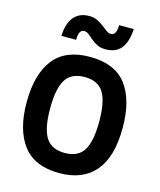

<svg xmlns="http://www.w3.org/2000/svg" viewBox="-134 -1015 934 1124"><g transform="rotate(15 333.0 -453.0)"><path d="M624 -337.9Q624 -161.6 549.6 -73.7Q475.1 14.2 333 14.2Q183.1 14.2 112.5 -78.4Q42 -170.9 42 -337.9Q42 -505.9 112.5 -597.9Q183.1 -689.9 333 -689.9Q483.9 -689.9 554 -597.9Q624 -505.9 624 -337.9ZM481.9 -337.9Q481.9 -458 448 -512.9Q414.1 -567.9 333 -567.9Q252 -567.9 218 -512.9Q184.1 -458 184.1 -337.9Q184.1 -217.8 218.5 -162.8Q252.9 -107.9 333 -107.9Q414.1 -107.9 448 -162.8Q481.9 -217.8 481.9 -337.9ZM138.2 -765.1Q140.6 -840.8 173.8 -880.4Q207 -919.9 266.1 -919.9Q295.9 -919.9 316.9 -908.9Q337.9 -897.9 354.5 -885.5Q371.1 -873 385 -862.1Q398.9 -851.1 415 -851.1Q432.1 -851.1 440.2 -868.2Q448.2 -885.3 448.2 -913.1H537.1Q532.2 -832.5 500.2 -794.2Q468.3 -755.9 408.2 -755.9Q376 -755.9 355 -766.8Q334 -777.8 318.1 -791.5Q302.2 -805.2 289.1 -816.2Q275.9 -827.1 259.8 -827.1Q227.1 -827.1 227.1 -765.1Z"/></g></svg>

Font: Clear Sans
Style: Bold
Weight: 700
Foundry: Intel Corporation
Version: Version 1.00